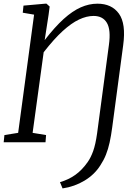

<svg xmlns="http://www.w3.org/2000/svg" viewBox="-21 -772 708 1042"><path d="M318.5 250.5 304.5 216.5Q350.5 203.5 387.8 177Q425 150.5 455.5 106.5Q472 83 484.8 47.5Q497.5 12 506 -48.5L570 -527.5Q581.5 -610 559.2 -647.8Q537 -685.5 487 -685.5Q449 -685.5 407.8 -666Q366.5 -646.5 319.2 -603.5Q272 -560.5 216 -488.5L156 -51L229 -39L226 0H-1L3 -39L77.5 -51L164 -692.5L102.5 -703L106.5 -741.5L224 -752H231.5L248.5 -736.5L242.5 -690.5L221.5 -554.5Q276.5 -625.5 324.2 -668.8Q372 -712 417 -732Q462 -752 508 -752Q585.5 -752 624.5 -697.8Q663.5 -643.5 647.5 -526.5L588 -81Q582 -35.5 574 1Q566 37.5 554 67.5Q542 97.5 523.5 125.5Q492 175.5 437.8 208.2Q383.5 241 318.5 250.5Z"/></svg>

Font: Merriweather 24pt Light
Style: Italic
Weight: 300
Italic angle: -7.8°
Version: Version 2.101